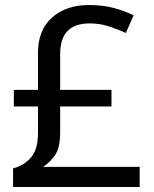

<svg xmlns="http://www.w3.org/2000/svg" viewBox="-20 -743 612 763"><path d="M334 -723Q389 -723 433 -711Q477 -699 511 -682L480 -612Q450 -626 413.5 -638Q377 -650 336 -650Q279 -650 249 -620.5Q219 -591 219 -525V-386H423V-320H219V-216Q219 -155 198 -125.5Q177 -96 151 -80H535V0H32V-74Q75 -85 103 -117Q131 -149 131 -215V-320H35V-386H131V-534Q131 -623 186.5 -673Q242 -723 334 -723Z"/></svg>

Font: Noto Sans Syloti Nagri
Style: Regular
Weight: 400
Designer: Monotype Design Team
Foundry: Monotype Imaging Inc.
Version: Version 2.003; ttfautohint (v1.8.4.7-5d5b)